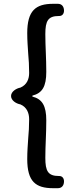

<svg xmlns="http://www.w3.org/2000/svg" viewBox="-20 -817 396 1008"><path d="M128 -89C126 -56 123 -23 123 18C123 136 167 171 259 171H284C305 171 316 156 316 135C316 119 307 107 291 107H289C232 107 218 81 218 12C218 -54 223 -112 223 -185C223 -261 202 -297 150 -310V-315C202 -328 223 -363 223 -440C223 -514 218 -572 218 -638C218 -707 232 -733 289 -733H291C307 -733 316 -745 316 -761C316 -782 305 -797 284 -797H259C167 -797 123 -761 123 -643C123 -603 126 -569 128 -536C131 -504 133 -472 133 -434C133 -403 122 -372 87 -357C65 -353 38 -336 38 -313C38 -290 64 -273 87 -269C122 -254 133 -222 133 -191C133 -154 131 -122 128 -89Z"/></svg>

Font: GenSenRounded2 TW M
Style: Regular
Weight: 500
Version: Version 2.100;PS 2.1;hotconv 16.6.51;makeotf.lib2.5.65220 DE